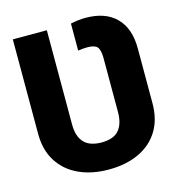

<svg xmlns="http://www.w3.org/2000/svg" viewBox="-110 -833 873 940"><g transform="rotate(-15 326.5 -363.5)"><path d="M327.1 9.8Q241.7 9.8 176.3 -20.3Q110.8 -50.3 74 -108.2Q37.1 -166 37.1 -249V-727.5H209.5V-249Q209.5 -190.9 237.5 -159.4Q265.6 -127.9 327.1 -127.4Q388.7 -127.9 415.3 -159.4Q441.9 -190.9 442.4 -249V-526.4Q441.9 -566.4 429 -581.1Q416 -595.7 379.4 -595.7Q359.4 -595.7 332 -591.8V-728.5Q352.5 -732.9 370.4 -735.1Q388.2 -737.3 408.2 -737.3Q507.8 -737.3 562.3 -682.9Q616.7 -628.4 616.7 -526.4V-249Q616.7 -166 580.6 -108.2Q544.4 -50.3 479.2 -20.3Q414.1 9.8 327.1 9.8Z"/></g></svg>

Font: Inter Tight ExtraBold
Style: Regular
Weight: 800
Designer: Rasmus Andersson
Foundry: rsms
Version: Version 3.004; ttfautohint (v1.8.4.7-5d5b)